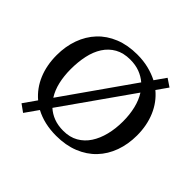

<svg xmlns="http://www.w3.org/2000/svg" viewBox="-190 -948 1209 1209"><g transform="rotate(45 415.0 -343.0)"><path d="M57 -350Q57 -428 81 -494.5Q105 -561 150.5 -609.5Q196 -658 262.5 -685Q329 -712 414 -712Q468 -712 514.5 -700.5Q561 -689 600 -669L652 -743L704 -708L652 -634Q711 -585 742 -512Q773 -439 773 -350Q773 -272 749 -205.5Q725 -139 679 -90.5Q633 -42 566 -15Q499 12 414 12Q307 12 227 -31L165 57L115 21L176 -66Q118 -115 87.5 -187.5Q57 -260 57 -350ZM648 -350Q648 -410 635.5 -462.5Q623 -515 597 -556L273 -96Q302 -70 339 -56Q376 -42 424 -42Q481 -42 523 -66Q565 -90 592.5 -132Q620 -174 634 -230Q648 -286 648 -350ZM182 -350Q182 -290 194 -238Q206 -186 232 -145L555 -605Q526 -630 489 -644Q452 -658 405 -658Q345 -658 302.5 -634Q260 -610 233 -568Q206 -526 194 -470Q182 -414 182 -350Z"/></g></svg>

Font: PT Serif Caption
Style: Regular
Weight: 400
Designer: A.Korolkova, O.Umpeleva, V.Yefimov
Foundry: ParaType Ltd
Version: Version 1.000W OFL